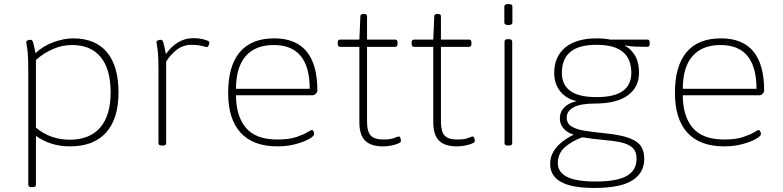

<svg xmlns="http://www.w3.org/2000/svg" viewBox="-20 -719 3880 951"><path d="M136 208Q120 208 120 196V-373Q120 -427 117.5 -454.5Q115 -482 112.5 -494Q110 -506 110 -511Q110 -516 117 -519Q124 -522 131 -522Q137 -522 140 -518Q143 -514 146.5 -500Q150 -486 156 -456Q194 -492 246 -510.5Q298 -529 342 -529Q452 -529 509.5 -460.5Q567 -392 567 -261Q567 -131 505.5 -62.5Q444 6 327 6Q230 6 158 -46V196Q158 208 142 208ZM325 -27Q424 -27 476 -87Q528 -147 528 -261Q528 -376 479 -436Q430 -496 337 -496Q288 -496 242 -476Q196 -456 158 -422V-87Q193 -57 235.5 -42Q278 -27 325 -27Z M781 2Q765 2 765 -10V-373Q765 -427 762.5 -454.5Q760 -482 757.5 -494Q755 -506 755 -511Q755 -516 762 -519Q769 -522 776 -522Q782 -522 785 -518Q788 -514 791.5 -499Q795 -484 802 -451Q825 -486 860 -508Q895 -530 938 -530Q967 -530 992 -523Q1017 -516 1017 -509Q1017 -503 1013.5 -494.5Q1010 -486 1006 -486Q1002 -486 979.5 -491.5Q957 -497 929 -497Q887 -497 855.5 -472.5Q824 -448 803 -414V-10Q803 2 787 2Z M1354 6Q1234 6 1172 -61.5Q1110 -129 1110 -259Q1110 -392 1167.5 -460.5Q1225 -529 1338 -529Q1552 -529 1552 -270Q1552 -263 1544.5 -255Q1537 -247 1528 -247H1149Q1149 -144 1198 -86Q1247 -28 1354 -28Q1411 -28 1447 -40Q1483 -52 1501.5 -63.5Q1520 -75 1525 -75Q1530 -75 1533 -67.5Q1536 -60 1536 -55Q1536 -45 1510.5 -30.5Q1485 -16 1443.5 -5Q1402 6 1354 6ZM1149 -279H1514Q1514 -496 1336 -496Q1245 -496 1197 -441Q1149 -386 1149 -279Z M1877 6Q1817 6 1788.5 -22.5Q1760 -51 1760 -114V-487H1665Q1653 -487 1653 -501V-509Q1653 -523 1665 -523H1760L1765 -638Q1765 -650 1780 -650H1783Q1798 -650 1798 -638V-523H1937Q1949 -523 1949 -509V-501Q1949 -487 1937 -487H1798V-117Q1798 -67 1816.5 -47.5Q1835 -28 1879 -28Q1915 -28 1932.5 -35.5Q1950 -43 1956 -43Q1961 -43 1963.5 -34.5Q1966 -26 1966 -21Q1966 -14 1952 -8Q1938 -2 1917.5 2Q1897 6 1877 6Z M2243 6Q2183 6 2154.5 -22.5Q2126 -51 2126 -114V-487H2031Q2019 -487 2019 -501V-509Q2019 -523 2031 -523H2126L2131 -638Q2131 -650 2146 -650H2149Q2164 -650 2164 -638V-523H2303Q2315 -523 2315 -509V-501Q2315 -487 2303 -487H2164V-117Q2164 -67 2182.5 -47.5Q2201 -28 2245 -28Q2281 -28 2298.5 -35.5Q2316 -43 2322 -43Q2327 -43 2329.5 -34.5Q2332 -26 2332 -21Q2332 -14 2318 -8Q2304 -2 2283.5 2Q2263 6 2243 6Z M2495 2Q2479 2 2479 -10V-513Q2479 -525 2495 -525H2501Q2517 -525 2517 -513V-10Q2517 2 2501 2ZM2498 -595Q2478 -595 2478 -607V-687Q2478 -699 2498 -699Q2518 -699 2518 -687V-607Q2518 -595 2498 -595Z M2923 212Q2812 212 2758.5 182Q2705 152 2705 92Q2705 59 2721.5 31.5Q2738 4 2764.5 -16.5Q2791 -37 2820 -51V-53Q2790 -61 2771.5 -82.5Q2753 -104 2753 -132Q2753 -165 2775.5 -187.5Q2798 -210 2837 -218Q2785 -229 2755 -266.5Q2725 -304 2725 -358Q2725 -438 2779.5 -483.5Q2834 -529 2936 -529Q2971 -529 3002 -523H3186Q3198 -523 3198 -509V-501Q3198 -487 3186 -487Q3158 -487 3129 -488Q3100 -489 3076 -494L3075 -492Q3097 -484 3121 -450.5Q3145 -417 3145 -358Q3145 -287 3089.5 -246.5Q3034 -206 2925 -206Q2855 -206 2821 -187.5Q2787 -169 2787 -137Q2787 -107 2812 -92Q2837 -77 2881.5 -70.5Q2926 -64 2984 -58Q3058 -50 3098.5 -34.5Q3139 -19 3155 5.5Q3171 30 3171 68Q3171 137 3112 174.5Q3053 212 2923 212ZM2935 -238Q3023 -238 3065 -268.5Q3107 -299 3107 -358Q3107 -427 3065 -462Q3023 -497 2935 -497Q2847 -497 2805 -462Q2763 -427 2763 -358Q2763 -299 2805 -268.5Q2847 -238 2935 -238ZM2930 180Q3037 180 3085 152Q3133 124 3133 68Q3133 31 3112.5 12.5Q3092 -6 3055 -14Q3018 -22 2969 -26Q2920 -30 2864 -39Q2810 -19 2776.5 11.5Q2743 42 2743 89Q2743 134 2788.5 157Q2834 180 2930 180Z M3567 6Q3447 6 3385 -61.5Q3323 -129 3323 -259Q3323 -392 3380.5 -460.5Q3438 -529 3551 -529Q3765 -529 3765 -270Q3765 -263 3757.5 -255Q3750 -247 3741 -247H3362Q3362 -144 3411 -86Q3460 -28 3567 -28Q3624 -28 3660 -40Q3696 -52 3714.5 -63.5Q3733 -75 3738 -75Q3743 -75 3746 -67.5Q3749 -60 3749 -55Q3749 -45 3723.5 -30.5Q3698 -16 3656.5 -5Q3615 6 3567 6ZM3362 -279H3727Q3727 -496 3549 -496Q3458 -496 3410 -441Q3362 -386 3362 -279Z"/></svg>

Font: Asap Semi Expanded Thin
Style: Regular
Weight: 100
Width: 6
Designer: Pablo Cosgaya
Foundry: Omnibus-Type
Version: Version 3.001; ttfautohint (v1.8.4.7-5d5b)